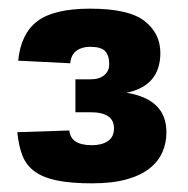

<svg xmlns="http://www.w3.org/2000/svg" viewBox="-20 -738 434 443"><path d="M192 -315Q144 -315 112 -321.5Q80 -328 60.5 -342Q41 -356 32 -378.5Q23 -401 20 -433L140 -437Q143 -403 192 -403Q215 -403 229 -412.5Q243 -422 243 -442Q243 -479 189 -479H154V-555H189Q209 -555 220.5 -564.5Q232 -574 232 -590Q232 -610 222.5 -620Q213 -630 188 -630Q169 -630 156.5 -621Q144 -612 142 -592L22 -598Q28 -660 66 -689Q104 -718 188 -718Q277 -718 313.5 -689.5Q350 -661 350 -616Q350 -540 272 -524Q364 -509 364 -433Q364 -408 354.5 -386.5Q345 -365 324.5 -349Q304 -333 271.5 -324Q239 -315 192 -315Z"/></svg>

Font: Geist Black
Style: Regular
Weight: 400
Designer: Basement.studio, Andrés Briganti, Mateo Zaragoza
Foundry: Basement.studio, Vercel, Andrés Briganti, Guido Ferreyra, Mateo Zaragoza
Version: Version 1.401